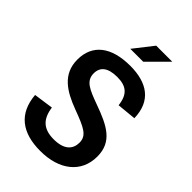

<svg xmlns="http://www.w3.org/2000/svg" viewBox="-274 -1048 1168 1168"><g transform="rotate(45 310.0 -464.0)"><path d="M447 -521.5 570.5 -533.5C567 -679 473.5 -741.5 328 -741.5C165.5 -741.5 73 -670.5 73 -540.5C73 -415.5 165.5 -359.5 279.5 -317C391.5 -275 440 -254 440 -192.5C440 -136 403.5 -95.5 314.5 -95.5C225 -95.5 182 -137.5 170 -224.5L43.5 -206.5C56 -58 149 12.5 306.5 12.5C471 12.5 576.5 -72 576.5 -209C576.5 -337 484.5 -382.5 349.5 -431C255.5 -465.5 202.5 -486.5 202.5 -551.5C202.5 -606 239.5 -637.5 320 -637.5C397 -637.5 437.5 -606.5 447 -521.5ZM254.5 -814.5 352.5 -939.5H490.5L365.5 -814.5Z"/></g></svg>

Font: Monaspace Neon SemiBold
Style: Regular
Weight: 600
Designer: Riley Cran & the Lettermatic Team
Foundry: Lettermatic
Version: Version 1.200 (Monaspace Neon)